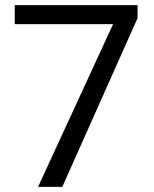

<svg xmlns="http://www.w3.org/2000/svg" viewBox="-20 -731 602 751"><path d="M518.1 -660.2 223.6 0H128.9L422.4 -636.7H37.6V-710.9H518.1Z"/></svg>

Font: TypoPRO Roboto
Style: Regular
Weight: 400
Designer: Google
Version: Version 2.136; 2016